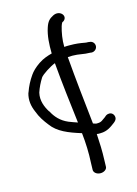

<svg xmlns="http://www.w3.org/2000/svg" viewBox="-128 -728 711 998"><g transform="rotate(-15 227.5 -228.5)"><path d="M337 -53C331 -52 324 -54 314 -58C301 -177 287 -304 277 -425C283 -425 293 -426 302 -426C338 -426 360 -417 395 -417L403 -416H404C419 -416 433 -428 433 -444C433 -458 423 -471 406 -472L399 -473H398C393 -473 389 -473 384 -474C356 -479 337 -482 301 -482C291 -482 282 -482 273 -481C272 -520 279 -558 288 -589C291 -597 293 -603 296 -607L301 -610H302C334 -632 299 -674 260 -654C238 -643 226 -631 216 -600C203 -561 200 -515 201 -465C179 -459 155 -452 128 -434C103 -417 86 -400 75 -384C57 -358 43 -332 32 -300L31 -299C20 -262 26 -228 40 -196C52 -163 70 -137 89 -113C122 -67 178 -45 246 -24C252 30 254 84 251 137L250 175C250 189 265 202 286 202C304 202 321 191 321 176L322 140C324 95 322 47 319 0C325 1 331 2 339 1C376 1 399 -18 418 -32C423 -36 435 -44 435 -58C435 -72 425 -86 409 -86C396 -86 389 -80 383 -74C366 -63 359 -53 339 -53ZM204 -412C213 -304 227 -192 240 -83C224 -88 209 -94 193 -100C153 -117 128 -145 111 -178H110C93 -205 76 -243 86 -285C95 -312 106 -334 121 -358C130 -371 177 -402 204 -412Z"/></g></svg>

Font: Stray Cat
Style: BdExt
Weight: 700
Version: Version 1.0